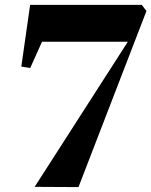

<svg xmlns="http://www.w3.org/2000/svg" viewBox="-20 -763 618 784"><path d="M502 -592.5H151.5L103.5 -485.5L67 -491L103 -743H559L578 -718L300.5 1L121.5 0Z"/></svg>

Font: Merriweather 144pt Black
Style: Italic
Weight: 900
Italic angle: -7.8°
Version: Version 2.101